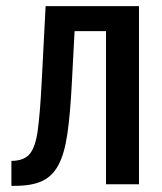

<svg xmlns="http://www.w3.org/2000/svg" viewBox="-20 -598 525 623"><path d="M17 5V-76Q57 -76 76 -98Q95 -120 102.5 -175Q110 -230 115 -327L128 -578H431V0H324V-497H222L213 -327Q208 -228 198.5 -163Q189 -98 169 -61.5Q149 -25 115.5 -10Q82 5 29 5Z"/></svg>

Font: Oswald
Style: Regular
Weight: 400
Designer: Vernon Adams
Foundry: Vernon Adams
Version: Version 4.103; ttfautohint (v1.8.3)